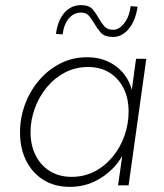

<svg xmlns="http://www.w3.org/2000/svg" viewBox="-20 -722 640 748"><path d="M252 6Q193 6 149.5 -21Q106 -48 82 -96Q58 -144 58 -206Q58 -263 77.5 -315.5Q97 -368 132.5 -409.5Q168 -451 215.5 -475Q263 -499 319 -499Q369 -499 407.5 -479Q446 -459 470 -424Q494 -389 499 -341L488 -331L510 -493H550L481 0H440L463 -162L474 -152Q455 -103 421.5 -68Q388 -33 345 -13.5Q302 6 252 6ZM259 -33Q308 -33 348.5 -54Q389 -75 419 -111.5Q449 -148 465 -193.5Q481 -239 481 -288Q481 -339 461.5 -378Q442 -417 406.5 -439Q371 -461 323 -461Q274 -461 233 -439.5Q192 -418 162 -381.5Q132 -345 115.5 -299.5Q99 -254 99 -207Q99 -156 119 -116.5Q139 -77 175 -55Q211 -33 259 -33ZM421 -578Q387 -578 372.5 -595Q358 -612 347 -631Q337 -648 326.5 -660.5Q316 -673 295 -673Q268 -673 248.5 -650.5Q229 -628 224 -588L198 -590Q205 -643 231 -672.5Q257 -702 296 -702Q327 -702 341 -685.5Q355 -669 365 -650Q376 -631 387.5 -618.5Q399 -606 421 -606Q444 -606 464 -631.5Q484 -657 489 -698L516 -696Q508 -641 481.5 -609.5Q455 -578 421 -578Z"/></svg>

Font: Hanken Grotesk ExtraLight
Style: Italic
Weight: 250
Italic angle: -8°
Designer: Alfredo Marco Pradil
Foundry: Hanken Design Co.
Version: Version 3.013